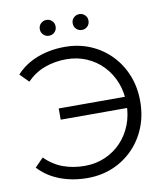

<svg xmlns="http://www.w3.org/2000/svg" viewBox="-94 -944 893 1028"><g transform="rotate(-10 353.0 -430.0)"><path d="M299.1 6.4Q218.7 6.4 150.1 -19.6Q81.4 -45.5 34.7 -96.8L80.7 -143.6Q124.7 -99.3 179 -79.8Q233.4 -60.2 295.7 -60.2Q355.2 -60.2 405.8 -82Q456.5 -103.8 493.8 -142.8Q531.1 -181.8 552 -234.6Q572.8 -287.5 572.8 -350Q572.8 -412.5 552 -465.4Q531.1 -518.2 493.8 -557.2Q456.5 -596.2 405.8 -618Q355.2 -639.8 295.7 -639.8Q233.4 -639.8 179 -620Q124.7 -600.2 80.7 -555.9L34.7 -602.8Q81.4 -654 150.1 -680.2Q218.7 -706.4 299.1 -706.4Q373.9 -706.4 437.1 -679.9Q500.3 -653.4 547.7 -605.1Q595 -556.8 621.1 -492Q647.2 -427.1 647.2 -350Q647.2 -272.9 621.1 -208Q595 -143.2 547.7 -94.9Q500.3 -46.6 437.1 -20.1Q373.9 6.4 299.1 6.4ZM210.8 -326.3V-387.3H597.9V-326.3ZM406.5 -779.7Q389.1 -779.7 376.3 -791.9Q363.5 -804.2 363.5 -822.7Q363.5 -841.6 376.3 -853.6Q389.1 -865.7 406.5 -865.7Q424.3 -865.7 436.9 -853.6Q449.5 -841.6 449.5 -822.7Q449.5 -804.2 436.9 -791.9Q424.3 -779.7 406.5 -779.7ZM227.7 -779.7Q210.4 -779.7 197.6 -791.9Q184.7 -804.2 184.7 -822.7Q184.7 -841.6 197.6 -853.6Q210.4 -865.7 227.7 -865.7Q245.5 -865.7 258.1 -853.6Q270.7 -841.6 270.7 -822.7Q270.7 -804.2 258.1 -791.9Q245.5 -779.7 227.7 -779.7Z"/></g></svg>

Font: Montserrat Thin
Style: Regular
Weight: 100
Designer: Julieta Ulanovsky
Foundry: Julieta Ulanovsky
Version: Version 9.000